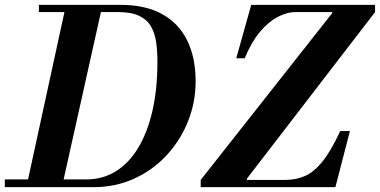

<svg xmlns="http://www.w3.org/2000/svg" viewBox="-61 -774 1571 794"><path d="M-41 0V-32H296Q363 -32 417 -65Q471 -98 509.5 -161Q548 -224 569 -314Q590 -404 590 -518Q590 -560 585 -597.5Q580 -635 564 -663.5Q548 -692 515.5 -708Q483 -724 429 -724H100V-754H436Q540 -754 609 -716Q678 -678 713 -607Q748 -536 748 -438Q748 -352 717 -273.5Q686 -195 629 -133Q572 -71 494.5 -35.5Q417 0 325 0ZM48 0 212 -754H363L195 0ZM769 -30 1313 -720V-724H1490L960 -35V-30ZM769 0V-30H1119Q1164 -30 1201 -46.5Q1238 -63 1273 -106.5Q1308 -150 1346 -232H1386L1326 0ZM916 -533 978 -754H1490V-724H1162Q1125 -724 1086.5 -703.5Q1048 -683 1013 -641Q978 -599 951 -533Z"/></svg>

Font: Libre Bodoni
Style: Bold Italic
Weight: 700
Italic angle: -13°
Version: Version 2.005;gftools[0.9.23]